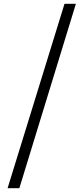

<svg xmlns="http://www.w3.org/2000/svg" viewBox="-20 -813 440 1012"><path d="M20 179H82L380 -793H320Z"/></svg>

Font: Source Han Serif CN
Style: Bold
Weight: 700
Designer: Ryoko NISHIZUKA 西塚涼子 (kana & ideographs); Frank Grießhammer (Latin, Greek & Cyrillic); Wenlong ZHANG 张文龙 (bopomofo); San
Foundry: Adobe
Version: Version 2.003;hotconv 1.1.1;makeotfexe 2.6.0